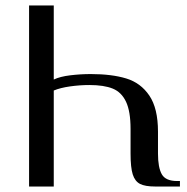

<svg xmlns="http://www.w3.org/2000/svg" viewBox="-20 -680 680 700"><path d="M176 -390Q199 -401 236.5 -405.5Q274 -410 311 -410Q387 -410 440 -394Q493 -378 524.5 -331.5Q556 -285 556 -200V-120Q556 -69 570 -44.5Q584 -20 626 -20H636V0H546Q509 0 490.5 -9.5Q472 -19 464 -44Q456 -69 456 -120V-210Q456 -274 439.5 -309Q423 -344 391 -357Q359 -370 306 -370Q271 -370 235.5 -365Q200 -360 176 -350V0H86V-660H176Z"/></svg>

Font: Philosopher
Style: Regular
Weight: 400
Designer: Jovanny Lemonad
Foundry: Jovanny Lemonad
Version: Version 2.000